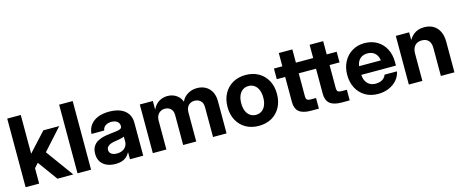

<svg xmlns="http://www.w3.org/2000/svg" viewBox="-41 -1341 4730 1966"><g transform="rotate(-15 2324.0 -358.5)"><path d="M181.1 -148.6V-318.2H196.1L377.1 -515.6H545.7L312.1 -256.2H279ZM51 0V-727.5H194.6V0ZM388.3 0 225.2 -224.5 320.2 -324.8 556.5 0Z M744.9 -727.5V0H601.3V-727.5Z M1004.6 8.6Q953.1 8.6 913.1 -8.4Q873.1 -25.5 850.1 -59.8Q827.1 -94 827.1 -145.3Q827.1 -189.2 843.2 -218.2Q859.3 -247.2 887.3 -264.9Q915.3 -282.6 951.8 -291.9Q988.3 -301.1 1028.4 -304.9Q1075.6 -309.6 1103.6 -314Q1131.5 -318.3 1143.6 -326.7Q1155.7 -335 1155.7 -351.6V-354.9Q1155.7 -374 1145.6 -388.5Q1135.4 -403 1116.6 -411.2Q1097.9 -419.5 1071.5 -419.5Q1044.8 -419.5 1024.6 -411Q1004.4 -402.6 992.7 -387.5Q980.9 -372.4 979 -352.4H843.6Q847.1 -405.8 875.3 -444.8Q903.4 -483.7 954.2 -505.1Q1004.9 -526.4 1075.7 -526.4Q1146.3 -526.4 1196 -505.2Q1245.8 -484 1271.8 -444.4Q1297.8 -404.9 1297.8 -349.7V0H1157.3V-72.7H1155.3Q1141.8 -47.6 1121.6 -29.3Q1101.5 -11 1072.8 -1.2Q1044.1 8.6 1004.6 8.6ZM1044.3 -91.2Q1079 -91.2 1104.3 -104Q1129.6 -116.7 1143.1 -138.7Q1156.7 -160.6 1156.7 -188.5V-240.3Q1144.6 -233.6 1116.4 -227.9Q1088.2 -222.3 1053 -216.8Q1028.5 -213.1 1008.5 -205Q988.5 -197 976.6 -183.5Q964.7 -170 964.7 -149.4Q964.7 -131.2 974.7 -118.1Q984.6 -105 1002.4 -98.1Q1020.3 -91.2 1044.3 -91.2Z M1399.6 0V-515.6H1538.1V-399.6H1529.5Q1543 -442.5 1567.8 -470.6Q1592.6 -498.8 1625.4 -512.6Q1658.2 -526.4 1694.4 -526.4Q1753.4 -526.4 1796.9 -492.4Q1840.5 -458.4 1849.7 -399.6H1834.4Q1849.2 -458.5 1897 -492.5Q1944.8 -526.4 2008.1 -526.4Q2057.9 -526.4 2096.9 -504.9Q2136 -483.3 2158.7 -442.1Q2181.3 -400.8 2181.3 -341.6V0H2037.7V-315.2Q2037.7 -361.8 2012.4 -384.7Q1987.2 -407.6 1950.4 -407.6Q1922.6 -407.6 1902.2 -395.4Q1881.8 -383.2 1870.8 -361.4Q1859.7 -339.6 1859.7 -310.7V0H1721.3V-319.3Q1721.3 -359.6 1697.4 -383.6Q1673.5 -407.6 1635.6 -407.6Q1610.2 -407.6 1589.2 -395.6Q1568.1 -383.6 1555.7 -360.6Q1543.3 -337.5 1543.3 -304.4V0Z M2522.7 11.7Q2444.8 11.7 2385.7 -21.9Q2326.6 -55.5 2293.7 -116.1Q2260.7 -176.6 2260.7 -257.4Q2260.7 -338.3 2293.7 -399Q2326.6 -459.6 2385.7 -493.5Q2444.8 -527.3 2522.7 -527.3Q2601 -527.3 2659.9 -493.5Q2718.7 -459.6 2751.7 -399Q2784.6 -338.3 2784.6 -257.4Q2784.6 -176.6 2751.7 -116.1Q2718.7 -55.5 2659.9 -21.9Q2601 11.7 2522.7 11.7ZM2522.7 -105.1Q2557.8 -105.1 2584 -123.3Q2610.2 -141.4 2624.8 -175.6Q2639.4 -209.8 2639.4 -257.4Q2639.4 -305.6 2624.8 -339.7Q2610.2 -373.8 2584 -392.1Q2557.8 -410.5 2522.7 -410.5Q2488 -410.5 2461.6 -392.3Q2435.1 -374 2420.5 -339.8Q2405.9 -305.6 2405.9 -257.4Q2405.9 -209.6 2420.5 -175.5Q2435.1 -141.4 2461.4 -123.3Q2487.8 -105.1 2522.7 -105.1Z M3160 -515.6V-402.7H2821.6V-515.6ZM2910.8 -656.2H3054.4V-159.3Q3054.4 -133.2 3065 -123.1Q3075.7 -112.9 3104.8 -112.9Q3117 -112.9 3133.9 -112.9Q3150.8 -112.9 3160 -112.9V0Q3147 0 3123.6 0Q3100.1 0 3076.4 0Q2991 0 2950.9 -33.3Q2910.8 -66.5 2910.8 -136.8Z M3486.7 -515.6V-402.7H3148.3V-515.6ZM3237.5 -656.2H3381.1V-159.3Q3381.1 -133.2 3391.7 -123.1Q3402.3 -112.9 3431.4 -112.9Q3443.7 -112.9 3460.6 -112.9Q3477.5 -112.9 3486.7 -112.9V0Q3473.7 0 3450.2 0Q3426.8 0 3403 0Q3317.6 0 3277.5 -33.3Q3237.5 -66.5 3237.5 -136.8Z M3787.3 11.7Q3709.2 11.7 3651.1 -22.8Q3593 -57.4 3561.2 -118.3Q3529.3 -179.2 3529.3 -257.4Q3529.3 -336.2 3561.7 -397.1Q3594.1 -458 3651.2 -492.7Q3708.3 -527.3 3782.5 -527.3Q3858.2 -527.3 3915.4 -493.4Q3972.6 -459.5 4004.3 -399.3Q4036.1 -339 4036.1 -260.3V-221.5H3580.6V-313.3H3966.7L3901.8 -291.6Q3901.8 -330.6 3887.7 -358.9Q3873.5 -387.2 3847.5 -402.5Q3821.5 -417.8 3785.4 -417.8Q3749.7 -417.8 3723.7 -402.5Q3697.7 -387.2 3683.5 -358.9Q3669.3 -330.6 3669.3 -291.6V-228.8Q3669.3 -189 3683.7 -159.1Q3698 -129.1 3725.4 -112.6Q3752.8 -96.2 3791.5 -96.2Q3819.7 -96.2 3841.6 -104.4Q3863.5 -112.5 3878.2 -127.4Q3893 -142.2 3899.5 -161.9H4031Q4021.5 -110.8 3987.3 -71.7Q3953.1 -32.6 3901.4 -10.5Q3849.7 11.7 3787.3 11.7Z M4257.1 -286.5V0H4113.5V-515.6H4254.9V-381.4H4230.4Q4255 -449.9 4300.3 -488.2Q4345.6 -526.4 4415.9 -526.4Q4471 -526.4 4511.6 -502.7Q4552.2 -478.9 4574.6 -433.5Q4596.9 -388.1 4596.9 -322.9V0H4453.2V-296.5Q4453.2 -348.4 4428.5 -375.3Q4403.8 -402.3 4358.3 -402.3Q4328.6 -402.3 4305.8 -390Q4282.9 -377.8 4270 -352.2Q4257.1 -326.6 4257.1 -286.5Z"/></g></svg>

Font: Inter Khmer Looped
Style: Regular
Weight: 400
Designer: Rasmus Andersson, Sovichet Tep
Foundry: Anagata Design
Version: Version 1.000